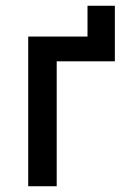

<svg xmlns="http://www.w3.org/2000/svg" viewBox="-20 -647 437 667"><path d="M78 0H177V-434H379V-627H284V-520H78Z"/></svg>

Font: Fixel Text Medium
Style: Regular
Weight: 500
Width: 4
Designer: AlfaBravo + MacPaw
Foundry: Kyrylo Tkachov, Marchela Mozhyna, Serhii Makarenko, Maria Weinstein, Zakhar Kryvoshyya
Version: Version 1.211